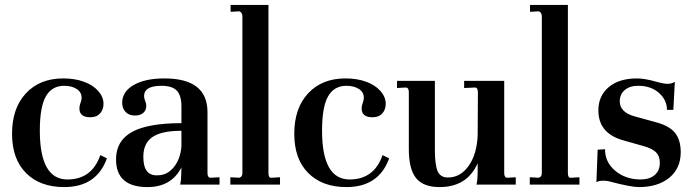

<svg xmlns="http://www.w3.org/2000/svg" viewBox="-20 -751 2819 781"><path d="M241 10Q143 10 86 -47Q29 -104 29 -207Q29 -311 85.5 -371.5Q142 -432 237 -432Q284 -432 320 -419Q357 -406 379 -381.5Q401 -357 401 -329Q401 -305 387 -289.5Q373 -274 347 -274Q303 -274 303 -310Q303 -320 307 -331Q312 -343 312 -353Q312 -376 292 -389Q272 -402 241 -402Q191 -402 166.5 -359Q142 -316 142 -220Q142 -21 254 -21Q354 -21 388 -120L415 -107Q373 10 241 10Z M580 10Q452 10 452 -103Q452 -178 516.5 -214Q581 -250 718 -250V-318Q718 -362 699.5 -382Q681 -402 637 -402Q566 -402 566 -360Q566 -351 571 -339Q575 -330 575 -320Q575 -302 562.5 -291.5Q550 -281 529 -281Q505 -281 491 -295.5Q477 -310 477 -333Q477 -378 523.5 -405Q570 -432 649 -432Q824 -432 824 -295V-47Q824 -28 837 -28L873 -30V0H713Q717 -20 717 -37L718 -70Q677 10 580 10ZM622 -38Q660 -38 687 -71Q714 -104 718 -156V-219Q637 -219 600 -193.5Q563 -168 563 -113Q563 -73 578 -54.5Q593 -36 622 -38Z M917 0V-30L953 -28Q966 -31 966 -47V-684Q966 -700 954 -705L918 -703V-731H1072V-47Q1072 -37 1075 -32Q1078 -27 1085 -28L1119 -30V0Z M1389 10Q1291 10 1234 -47Q1177 -104 1177 -207Q1177 -311 1233.5 -371.5Q1290 -432 1385 -432Q1432 -432 1468 -419Q1505 -406 1527 -381.5Q1549 -357 1549 -329Q1549 -305 1535 -289.5Q1521 -274 1495 -274Q1451 -274 1451 -310Q1451 -320 1455 -331Q1460 -343 1460 -353Q1460 -376 1440 -389Q1420 -402 1389 -402Q1339 -402 1314.5 -359Q1290 -316 1290 -220Q1290 -21 1402 -21Q1502 -21 1536 -120L1563 -107Q1521 10 1389 10Z M1768 10Q1702 10 1672.5 -26.5Q1643 -63 1643 -144V-376Q1643 -395 1630 -395L1595 -393V-422H1749V-141Q1749 -82 1760 -55Q1771 -29 1802 -29Q1853 -29 1886.5 -76.5Q1920 -124 1923 -201L1924 -375Q1924 -395 1912 -395L1868 -393V-422H2031V-47Q2031 -28 2044 -28L2078 -30V0H1918Q1923 -15 1923 -60V-87Q1880 10 1768 10Z M2135 0V-30L2171 -28Q2184 -31 2184 -47V-684Q2184 -700 2172 -705L2136 -703V-731H2290V-47Q2290 -37 2293 -32Q2296 -27 2303 -28L2337 -30V0Z M2579 10Q2546 10 2463 -12Q2450 -16 2436 -16Q2415 -16 2406 -10L2411 -142L2441 -144Q2441 -91 2483 -56Q2525 -21 2586 -21Q2622 -21 2643 -39Q2664 -57 2664 -89Q2664 -116 2648.5 -131.5Q2633 -147 2597 -157L2512 -181Q2414 -210 2414 -302Q2414 -361 2456 -396.5Q2498 -432 2571 -432Q2602 -432 2648 -419Q2680 -410 2696 -410Q2711 -410 2725 -418L2719 -304H2693Q2693 -344 2660.5 -373Q2628 -402 2576 -402Q2541 -402 2521 -384.5Q2501 -367 2501 -339Q2501 -295 2560 -278L2644 -255Q2702 -240 2725.5 -211Q2749 -182 2749 -132Q2749 -66 2702.5 -28Q2656 10 2579 10Z"/></svg>

Font: UnnaMedium
Style: Regular
Weight: 500
Designer: Jorge de Buen Unna
Foundry: Omnibus-Type
Version: Version 2.008;hotconv 1.0.109;makeotfexe 2.5.65596